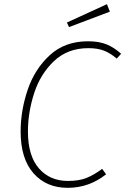

<svg xmlns="http://www.w3.org/2000/svg" viewBox="-20 -891 601 921"><path d="M561 -633 540 -610Q508 -637 477.5 -648.5Q447 -660 404 -660Q304 -660 238.5 -597.5Q173 -535 143.5 -443Q114 -351 114 -260Q114 -144 166.5 -83.5Q219 -23 306 -23Q359 -23 395 -37.5Q431 -52 470 -81L489 -55Q407 10 305 10Q202 10 140.5 -60Q79 -130 79 -260Q79 -360 112.5 -459.5Q146 -559 218.5 -626Q291 -693 402 -693Q455 -693 491.5 -678Q528 -663 561 -633ZM507 -835 311 -761 301 -783 493 -871Z"/></svg>

Font: FiraGO UltraLight
Style: Italic
Weight: 200
Italic angle: -8°
Designer: bBox Type GmbH
Foundry: bBox Type GmbH
Version: Version 1.001